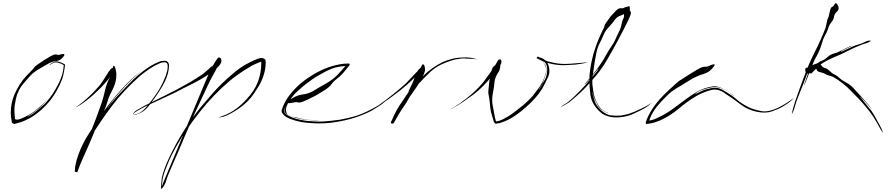

<svg xmlns="http://www.w3.org/2000/svg" viewBox="-20 -819 5664 1224"><path d="M368.2 -472.7Q377.9 -474.6 383.8 -474.6Q389.6 -474.6 390.6 -471.7Q390.6 -465.8 386.7 -460.9Q366.2 -432.6 338.9 -429.7Q310.5 -426.8 284.2 -411.1Q256.8 -395.5 226.6 -377.9Q195.3 -359.4 173.8 -336.9Q151.4 -311.5 144.5 -303.7Q137.7 -295.9 118.2 -272.5Q100.6 -247.1 90.8 -220.7Q81.1 -195.3 73.2 -144.5Q71.3 -124 72.3 -103.5Q73.2 -83 75.2 -62.5Q76.2 -57.6 85 -56.6Q93.8 -55.7 102.5 -58.6Q115.2 -61.5 152.3 -80.1Q188.5 -98.6 221.7 -127.9Q255.9 -155.3 277.3 -182.6Q297.9 -210 298.8 -210Q298.8 -210 276.4 -180.7Q253.9 -150.4 230.5 -130.9Q186.5 -94.7 168.9 -84Q151.4 -74.2 152.3 -73.2Q150.4 -75.2 158.2 -76.2Q165 -77.1 189.5 -93.8Q202.1 -102.5 220.7 -118.2Q239.3 -133.8 265.6 -157.2Q298.8 -195.3 315.4 -219.7Q332 -245.1 350.6 -281.2Q357.4 -293 363.3 -307.6Q369.1 -321.3 375 -338.9Q379.9 -355.5 382.8 -372.1Q384.8 -388.7 386.7 -405.3Q383.8 -403.3 377 -409.2Q370.1 -414.1 363.3 -415Q335 -427.7 314.5 -415Q294.9 -402.3 294.9 -405.3Q294.9 -405.3 298.8 -408.2Q301.8 -411.1 308.6 -416Q315.4 -420.9 330.1 -425.8Q344.7 -430.7 365.2 -421.9Q371.1 -419.9 377.9 -417Q383.8 -414.1 389.6 -410.2Q391.6 -409.2 391.6 -410.2Q391.6 -411.1 394.5 -405.3Q392.6 -382.8 387.7 -360.4Q383.8 -338.9 377 -316.4Q363.3 -279.3 340.8 -240.2Q318.4 -200.2 290 -167Q262.7 -134.8 233.4 -110.4Q204.1 -85.9 172.9 -67.4Q157.2 -58.6 141.6 -51.8Q125 -43.9 108.4 -39.1Q98.6 -35.2 88.9 -33.2Q79.1 -31.2 69.3 -28.3Q64.5 -31.2 70.3 -28.3Q71.3 -27.3 71.3 -27.3Q71.3 -27.3 55.7 -37.1Q54.7 -44.9 53.7 -52.7Q51.8 -61.5 50.8 -69.3Q48.8 -86.9 48.8 -103.5Q48.8 -161.1 71.3 -214.8Q101.6 -286.1 151.4 -338.9Q164.1 -352.5 177.7 -365.2Q191.4 -378.9 196.3 -385.7Q203.1 -397.5 218.8 -407.2Q233.4 -417 260.7 -435.5Q307.6 -464.8 321.3 -469.7Q335 -473.6 340.8 -471.7Q343.8 -469.7 349.6 -468.8Q354.5 -467.8 368.2 -472.7Q368.2 -472.7 355.5 -456.1Q341.8 -439.5 334 -428.7Q334 -428.7 368.2 -472.7Z M696.3 -366.2Q699.2 -400.4 705.1 -399.4Q710 -399.4 713.9 -388.7Q721.7 -365.2 721.7 -343.8Q721.7 -322.3 717.8 -302.7Q709 -267.6 692.4 -237.3Q675.8 -208 668.9 -182.6Q657.2 -141.6 639.6 -103.5Q621.1 -65.4 602.5 -27.3Q587.9 2.9 576.2 34.2Q563.5 65.4 549.8 96.7Q529.3 141.6 509.8 186.5Q489.3 231.4 472.7 279.3Q472.7 279.3 472.7 279.3Q472.7 279.3 460.9 276.4Q453.1 275.4 453.1 275.4Q453.1 275.4 457 276.4Q457 266.6 458 257.8Q458 248 460 239.3Q462.9 221.7 467.8 203.1Q473.6 183.6 481.4 162.1Q505.9 96.7 542 40Q578.1 -17.6 617.2 -74.2Q649.4 -122.1 685.5 -168Q721.7 -212.9 760.7 -255.9Q813.5 -313.5 862.3 -351.6Q911.1 -390.6 912.1 -389.6Q911.1 -390.6 886.7 -371.1Q862.3 -351.6 833 -324.2Q817.4 -309.6 801.8 -293.9Q786.1 -278.3 773.4 -264.6Q705.1 -189.5 685.5 -160.2Q666 -130.9 666 -131.8Q667 -129.9 672.9 -139.6Q678.7 -150.4 711.9 -188.5Q730.5 -210 759.8 -240.2Q788.1 -271.5 832 -314.5Q864.3 -344.7 890.6 -364.3Q918 -384.8 943.4 -400.4Q956.1 -407.2 968.8 -414.1Q982.4 -420.9 996.1 -425.8Q1007.8 -431.6 1030.3 -431.6Q1052.7 -431.6 1057.6 -406.2Q1057.6 -405.3 1057.6 -404.3Q1057.6 -353.5 1030.3 -297.9Q1002.9 -242.2 938.5 -156.2Q906.2 -111.3 870.1 -96.7Q834 -82 834 -87.9Q833 -85.9 861.3 -95.7Q889.6 -104.5 931.6 -159.2Q950.2 -181.6 980.5 -226.6Q1011.7 -271.5 1036.1 -335Q1041 -350.6 1045.9 -367.2Q1049.8 -384.8 1048.8 -401.4Q1047.9 -421.9 1029.3 -421.9Q1010.7 -421.9 995.1 -414.1Q960.9 -399.4 929.7 -377.9Q898.4 -356.4 870.1 -333Q762.7 -236.3 694.3 -144.5Q625 -52.7 559.6 52.7Q530.3 103.5 502.9 160.2Q476.6 216.8 473.6 276.4Q448.2 271.5 455.1 272.5Q462.9 273.4 457 272.5Q501 164.1 544.9 55.7Q589.8 -52.7 627.9 -163.1Q640.6 -201.2 649.4 -242.2Q658.2 -283.2 676.8 -318.4Q683.6 -330.1 688.5 -340.8Q692.4 -352.5 696.3 -366.2Q696.3 -366.2 700.2 -333Q704.1 -299.8 707 -278.3Q707 -278.3 696.3 -366.2ZM1671.9 -437.5Q1673.8 -434.6 1673.8 -418.9Q1673.8 -411.1 1672.9 -401.4Q1670.9 -369.1 1658.2 -332Q1645.5 -294.9 1626 -264.6Q1606.4 -233.4 1597.7 -220.7Q1561.5 -167 1501 -126Q1440.4 -85.9 1404.3 -75.2Q1377.9 -69.3 1374 -69.3Q1373 -69.3 1373 -69.3Q1373 -69.3 1376 -71.3Q1389.6 -76.2 1402.3 -81.1Q1420.9 -86.9 1444.3 -99.6Q1466.8 -111.3 1491.2 -129.9Q1535.2 -164.1 1576.2 -214.8Q1617.2 -265.6 1633.8 -327.1Q1635.7 -335 1640.6 -358.4Q1644.5 -381.8 1644.5 -390.6Q1645.5 -398.4 1645.5 -414.1Q1645.5 -429.7 1647.5 -438.5Q1646.5 -446.3 1655.3 -447.3Q1656.2 -447.3 1656.2 -447.3Q1665 -447.3 1671.9 -437.5ZM1656.2 -428.7Q1639.6 -425.8 1610.4 -412.1Q1580.1 -399.4 1558.6 -383.8Q1551.8 -379.9 1539.1 -372.1Q1526.4 -364.3 1512.7 -354.5Q1491.2 -339.8 1471.7 -325.2Q1451.2 -309.6 1443.4 -302.7Q1339.8 -214.8 1252 -103.5Q1164.1 7.8 1104.5 113.3Q1072.3 169.9 1050.8 221.7Q1028.3 273.4 1017.6 316.4Q1016.6 323.2 1015.6 332Q1014.6 340.8 1013.7 348.6Q1011.7 360.4 1011.7 366.2Q1011.7 373 1010.7 377Q1009.8 383.8 1008.8 383.8Q1007.8 383.8 1006.8 377.9Q1006.8 376 1006.8 373Q1006.8 357.4 1011.7 314.5Q1022.5 262.7 1059.6 183.6Q1096.7 104.5 1146.5 23.4Q1173.8 -20.5 1204.1 -62.5Q1234.4 -104.5 1264.6 -141.6Q1286.1 -167 1336.9 -225.6Q1387.7 -283.2 1450.2 -336.9Q1511.7 -392.6 1573.2 -421.9Q1628.9 -449.2 1643.6 -449.2Q1645.5 -449.2 1646.5 -449.2Q1663.1 -448.2 1665 -441.4Q1665 -440.4 1665 -439.5Q1665 -434.6 1656.2 -428.7ZM1378.9 -436.5Q1372.1 -400.4 1350.6 -362.3Q1329.1 -325.2 1313.5 -293Q1291 -244.1 1267.6 -195.3Q1244.1 -146.5 1221.7 -96.7Q1194.3 -36.1 1168 26.4Q1141.6 87.9 1115.2 150.4Q1099.6 184.6 1085 219.7Q1070.3 254.9 1054.7 290Q1045.9 310.5 1037.1 339.8Q1027.3 369.1 1009.8 384.8Q1008.8 384.8 1007.8 384.8Q1006.8 384.8 1005.9 383.8Q1005.9 383.8 1005.9 382.8Q1005.9 381.8 1006.8 380.9Q1006.8 380.9 1022.5 340.8Q1039.1 301.8 1065.4 238.3Q1079.1 205.1 1095.7 166Q1111.3 127 1128.9 85.9Q1168 -7.8 1208 -103.5Q1248 -199.2 1276.4 -267.6Q1292 -304.7 1302.7 -330.1Q1314.5 -355.5 1318.4 -364.3Q1335 -400.4 1358.4 -435.5Q1370.1 -454.1 1376 -453.1Q1378.9 -453.1 1378.9 -444.3Q1378.9 -440.4 1378.9 -436.5ZM1371.1 -436.5Q1374 -442.4 1375 -450.2Q1375 -452.1 1377 -452.1Q1380.9 -453.1 1388.7 -445.3Q1391.6 -438.5 1391.6 -431.6Q1391.6 -409.2 1357.4 -380.9Q1313.5 -344.7 1259.8 -313.5Q1223.6 -293 1191.4 -277.3Q1160.2 -261.7 1146.5 -254.9Q1120.1 -240.2 1091.8 -226.6Q1062.5 -212.9 1033.2 -199.2Q978.5 -173.8 929.7 -151.4Q880.9 -128.9 853.5 -111.3Q826.2 -94.7 833 -91.8Q839.8 -89.8 835 -89.8Q834 -89.8 834 -89.8Q828.1 -90.8 829.1 -93.8Q829.1 -96.7 834 -101.6Q843.8 -112.3 850.6 -116.2Q893.6 -142.6 962.9 -175.8Q1031.2 -209 1108.4 -249Q1148.4 -270.5 1189.5 -293.9Q1230.5 -318.4 1268.6 -343.8Q1273.4 -346.7 1288.1 -359.4Q1303.7 -373 1320.3 -387.7Q1337.9 -403.3 1333 -396.5Q1329.1 -389.6 1336.9 -398.4Q1347.7 -407.2 1371.1 -436.5ZM693.4 -343.8Q655.3 -290 599.6 -237.3Q543.9 -183.6 488.3 -148.4Q467.8 -135.7 464.8 -134.8Q464.8 -134.8 463.9 -134.8Q463.9 -134.8 463.9 -134.8Q464.8 -136.7 484.4 -150.4Q506.8 -166 543 -199.2Q579.1 -232.4 605.5 -263.7Q611.3 -268.6 621.1 -282.2Q630.9 -295.9 641.6 -312.5Q657.2 -336.9 671.9 -360.4Q687.5 -382.8 692.4 -383.8Q695.3 -384.8 697.3 -384.8Q706.1 -384.8 706.1 -377Q706.1 -375 706.1 -372.1Q702.1 -356.4 693.4 -343.8Z M1843.8 -164.1Q1814.5 -158.2 1814.5 -164.1Q1814.5 -168.9 1820.3 -175.8Q1862.3 -210 1903.3 -215.8Q1945.3 -220.7 1975.6 -238.3Q2016.6 -263.7 2057.6 -286.1Q2098.6 -309.6 2127.9 -337.9Q2139.6 -350.6 2152.3 -364.3Q2164.1 -377.9 2175.8 -390.6Q2179.7 -395.5 2180.7 -396.5Q2180.7 -397.5 2175.8 -397.5Q2130.9 -394.5 2094.7 -380.9Q2059.6 -367.2 1996.1 -330.1Q1972.7 -315.4 1951.2 -298.8Q1928.7 -283.2 1907.2 -264.6Q1889.6 -250 1873 -234.4Q1856.4 -219.7 1841.8 -199.2Q1838.9 -194.3 1827.1 -177.7Q1815.4 -162.1 1807.6 -142.6Q1803.7 -131.8 1802.7 -122.1Q1801.8 -111.3 1805.7 -102.5Q1809.6 -90.8 1823.2 -83Q1836.9 -74.2 1864.3 -71.3Q1923.8 -53.7 1972.7 -53.7Q2021.5 -52.7 2021.5 -52.7Q2021.5 -51.8 1996.1 -51.8Q1971.7 -51.8 1940.4 -54.7Q1922.9 -55.7 1906.2 -58.6Q1889.6 -61.5 1875 -65.4Q1836.9 -74.2 1813.5 -88.9Q1790 -102.5 1793 -114.3Q1796.9 -127.9 1798.8 -134.8Q1800.8 -140.6 1800.8 -140.6Q1800.8 -140.6 1798.8 -136.7Q1796.9 -131.8 1790 -114.3Q1788.1 -96.7 1827.1 -77.1Q1865.2 -57.6 1933.6 -48.8Q2003.9 -42 2046.9 -44.9Q2088.9 -47.9 2145.5 -55.7Q2183.6 -62.5 2232.4 -75.2Q2281.2 -86.9 2358.4 -127.9Q2396.5 -148.4 2421.9 -166Q2447.3 -182.6 2447.3 -182.6Q2447.3 -182.6 2428.7 -167Q2411.1 -150.4 2363.3 -122.1Q2336.9 -104.5 2276.4 -81.1Q2215.8 -57.6 2138.7 -43.9Q2096.7 -36.1 2052.7 -33.2Q2033.2 -32.2 2012.7 -32.2Q1989.3 -32.2 1965.8 -34.2Q1935.5 -36.1 1908.2 -40Q1879.9 -44.9 1854.5 -52.7Q1841.8 -56.6 1829.1 -61.5Q1816.4 -66.4 1804.7 -73.2Q1794.9 -79.1 1783.2 -92.8Q1775.4 -101.6 1775.4 -111.3Q1775.4 -118.2 1778.3 -125Q1794.9 -173.8 1826.2 -212.9Q1856.4 -252 1895.5 -286.1Q1935.5 -319.3 1980.5 -345.7Q2024.4 -372.1 2073.2 -389.6Q2097.7 -398.4 2123 -404.3Q2148.4 -410.2 2174.8 -413.1Q2180.7 -413.1 2186.5 -413.1Q2192.4 -414.1 2198.2 -414.1Q2199.2 -414.1 2201.2 -414.1Q2208 -415 2209 -410.2Q2210 -403.3 2205.1 -399.4Q2195.3 -386.7 2185.5 -375Q2175.8 -362.3 2165 -350.6Q2147.5 -332 2125 -314.5Q2102.5 -296.9 2088.9 -276.4Q2076.2 -261.7 2055.7 -248Q2034.2 -235.4 1995.1 -210.9Q1926.8 -175.8 1908.2 -169.9Q1889.6 -163.1 1881.8 -166Q1877 -167 1870.1 -168Q1864.3 -168.9 1843.8 -164.1Q1843.8 -164.1 1864.3 -181.6Q1885.7 -199.2 1899.4 -211.9Q1899.4 -211.9 1843.8 -164.1Z M2665 -393.6Q2672.9 -412.1 2677.7 -409.2Q2682.6 -407.2 2685.5 -400.4Q2692.4 -377.9 2687.5 -361.3Q2682.6 -344.7 2673.8 -331.1Q2708 -364.3 2738.3 -385.7Q2768.6 -407.2 2803.7 -423.8Q2828.1 -434.6 2861.3 -443.4Q2894.5 -453.1 2953.1 -453.1Q2982.4 -452.1 3002.9 -446.3Q3022.5 -439.5 3022.5 -440.4Q3022.5 -439.5 3006.8 -442.4Q2990.2 -444.3 2954.1 -445.3Q2943.4 -447.3 2924.8 -446.3Q2907.2 -444.3 2884.8 -440.4Q2843.8 -430.7 2795.9 -409.2Q2747.1 -386.7 2710 -347.7Q2692.4 -331.1 2676.8 -314.5Q2661.1 -298.8 2647.5 -283.2Q2638.7 -266.6 2623 -246.1Q2608.4 -224.6 2597.7 -210Q2586.9 -194.3 2578.1 -177.7Q2569.3 -161.1 2558.6 -146.5Q2540 -120.1 2523.4 -92.8Q2507.8 -66.4 2492.2 -38.1Q2489.3 -31.2 2482.4 -31.2Q2480.5 -31.2 2477.5 -31.2Q2471.7 -33.2 2471.7 -38.1Q2471.7 -42 2475.6 -46.9Q2490.2 -82 2507.8 -115.2Q2526.4 -148.4 2548.8 -178.7Q2555.7 -188.5 2565.4 -204.1Q2575.2 -219.7 2582 -228.5Q2584 -234.4 2586.9 -241.2Q2588.9 -247.1 2591.8 -252.9Q2600.6 -270.5 2608.4 -287.1Q2616.2 -303.7 2622.1 -321.3Q2627 -333 2630.9 -344.7Q2634.8 -356.4 2641.6 -366.2Q2647.5 -375 2653.3 -378.9Q2660.2 -383.8 2665 -393.6Q2665 -393.6 2668.9 -374Q2672.9 -354.5 2675.8 -340.8Q2675.8 -340.8 2665 -393.6ZM2621.1 -322.3Q2573.2 -275.4 2516.6 -231.4Q2459 -186.5 2403.3 -150.4Q2395.5 -144.5 2387.7 -142.6Q2386.7 -141.6 2386.7 -141.6Q2385.7 -141.6 2385.7 -142.6Q2385.7 -143.6 2402.3 -154.3Q2439.5 -180.7 2474.6 -209Q2510.7 -237.3 2542 -264.6Q2566.4 -284.2 2601.6 -323.2Q2636.7 -362.3 2661.1 -381.8Q2662.1 -382.8 2663.1 -382.8Q2665 -382.8 2665 -381.8Q2665 -377.9 2651.4 -359.4Q2630.9 -332 2621.1 -322.3Z M3146.5 -419.9Q3157.2 -441.4 3161.1 -438.5Q3166 -435.5 3168 -427.7Q3174.8 -382.8 3155.3 -355.5Q3136.7 -327.1 3132.8 -299.8Q3129.9 -261.7 3122.1 -225.6Q3115.2 -188.5 3119.1 -157.2Q3125 -127.9 3129.9 -99.6Q3133.8 -71.3 3142.6 -43Q3140.6 -43.9 3142.6 -42Q3144.5 -40 3137.7 -44.9Q3140.6 -44.9 3142.6 -44.9Q3145.5 -45.9 3147.5 -45.9Q3155.3 -46.9 3162.1 -48.8Q3169.9 -50.8 3177.7 -54.7Q3193.4 -61.5 3210.9 -72.3Q3229.5 -82 3252.9 -99.6Q3284.2 -123 3316.4 -149.4Q3348.6 -176.8 3375 -206.1Q3383.8 -217.8 3412.1 -254.9Q3440.4 -292 3455.1 -337.9Q3461.9 -356.4 3461.9 -370.1Q3461.9 -384.8 3458 -395.5Q3450.2 -416 3437.5 -424.8Q3423.8 -433.6 3423.8 -431.6Q3423.8 -431.6 3433.6 -427.7Q3443.4 -422.9 3452.1 -411.1Q3461.9 -400.4 3462.9 -380.9Q3463.9 -362.3 3460 -346.7Q3440.4 -286.1 3426.8 -267.6Q3413.1 -249 3415 -248Q3415 -248 3417 -251Q3419.9 -253.9 3428.7 -266.6Q3433.6 -280.3 3452.1 -308.6Q3470.7 -336.9 3467.8 -391.6Q3461.9 -418.9 3443.4 -429.7Q3425.8 -440.4 3409.2 -445.3Q3409.2 -449.2 3404.3 -445.3Q3399.4 -442.4 3406.2 -458Q3421.9 -450.2 3437.5 -442.4Q3452.1 -435.5 3468.8 -428.7Q3498 -419.9 3537.1 -414.1Q3576.2 -408.2 3645.5 -415Q3679.7 -418 3704.1 -419.9Q3728.5 -421.9 3728.5 -421.9Q3728.5 -421.9 3710 -417Q3691.4 -413.1 3647.5 -407.2Q3628.9 -406.2 3592.8 -404.3Q3557.6 -401.4 3513.7 -408.2Q3491.2 -412.1 3467.8 -418.9Q3444.3 -424.8 3422.9 -437.5Q3422.9 -437.5 3419.9 -438.5Q3417 -440.4 3400.4 -449.2Q3409.2 -461.9 3415 -456.1Q3419.9 -451.2 3426.8 -451.2Q3439.5 -447.3 3450.2 -439.5Q3460.9 -431.6 3468.8 -420.9Q3493.2 -371.1 3474.6 -329.1Q3455.1 -287.1 3437.5 -254.9Q3416 -220.7 3389.6 -191.4Q3364.3 -163.1 3333 -135.7Q3302.7 -108.4 3268.6 -85Q3235.4 -61.5 3196.3 -44.9Q3186.5 -41 3176.8 -38.1Q3167 -34.2 3156.2 -32.2Q3148.4 -35.2 3145.5 -30.3Q3144.5 -29.3 3143.6 -29.3Q3138.7 -29.3 3128.9 -40Q3123 -58.6 3118.2 -76.2Q3112.3 -94.7 3108.4 -113.3Q3104.5 -136.7 3102.5 -162.1Q3100.6 -186.5 3095.7 -210.9Q3092.8 -220.7 3092.8 -231.4Q3092.8 -238.3 3093.8 -246.1Q3095.7 -265.6 3099.6 -302.7Q3110.4 -363.3 3116.2 -377.9Q3122.1 -392.6 3127 -395.5Q3130.9 -397.5 3134.8 -401.4Q3139.6 -405.3 3146.5 -419.9Q3146.5 -419.9 3149.4 -397.5Q3152.3 -375 3154.3 -360.4Q3154.3 -360.4 3146.5 -419.9ZM3159.2 -386.7Q3154.3 -379.9 3139.6 -363.3Q3125 -346.7 3120.1 -340.8Q3067.4 -268.6 2996.1 -214.8Q2924.8 -162.1 2877.9 -135.7Q2866.2 -128.9 2854.5 -123Q2851.6 -122.1 2850.6 -122.1Q2850.6 -122.1 2875 -135.7Q2906.2 -154.3 2956.1 -193.4Q3005.9 -232.4 3043 -274.4Q3050.8 -281.2 3067.4 -303.7Q3084 -326.2 3102.5 -351.6Q3124 -383.8 3141.6 -409.2Q3159.2 -434.6 3158.2 -431.6Q3161.1 -438.5 3166 -441.4Q3167 -441.4 3168 -441.4Q3171.9 -441.4 3176.8 -429.7Q3176.8 -428.7 3176.8 -426.8Q3176.8 -415 3170.9 -406.2Q3165 -395.5 3159.2 -386.7Z M3961.9 -771.5Q3972.7 -775.4 3977.5 -775.4Q3981.4 -775.4 3982.4 -773.4Q3983.4 -767.6 3980.5 -761.7Q3964.8 -727.5 3939.5 -720.7Q3915 -713.9 3900.4 -694.3Q3882.8 -668.9 3862.3 -647.5Q3840.8 -625 3830.1 -601.6Q3817.4 -573.2 3813.5 -564.5Q3809.6 -556.6 3796.9 -531.2Q3786.1 -505.9 3781.2 -479.5Q3776.4 -453.1 3771.5 -425.8Q3766.6 -390.6 3760.7 -351.6Q3753.9 -313.5 3756.8 -277.3Q3757.8 -265.6 3763.7 -228.5Q3769.5 -191.4 3789.1 -157.2Q3807.6 -122.1 3834 -109.4Q3860.4 -96.7 3859.4 -96.7Q3859.4 -94.7 3831.1 -109.4Q3802.7 -124 3790 -149.4Q3765.6 -194.3 3761.7 -212.9Q3757.8 -230.5 3756.8 -230.5Q3756.8 -230.5 3756.8 -227.5Q3757.8 -224.6 3759.8 -211.9Q3763.7 -200.2 3771.5 -174.8Q3778.3 -149.4 3810.5 -117.2Q3844.7 -87.9 3872.1 -84Q3899.4 -80.1 3934.6 -82Q3959 -85 3990.2 -93.8Q4020.5 -103.5 4071.3 -127.9Q4094.7 -138.7 4115.2 -151.4Q4135.7 -165 4135.7 -164.1Q4135.7 -165 4117.2 -148.4Q4098.6 -132.8 4076.2 -122.1Q4060.5 -113.3 4020.5 -94.7Q3979.5 -75.2 3929.7 -71.3Q3920.9 -70.3 3912.1 -70.3Q3893.6 -70.3 3875 -73.2Q3846.7 -78.1 3819.3 -93.8Q3754.9 -145.5 3744.1 -211.9Q3737.3 -261.7 3737.3 -309.6Q3737.3 -326.2 3738.3 -342.8Q3745.1 -409.2 3762.7 -473.6Q3781.2 -538.1 3808.6 -597.7Q3815.4 -613.3 3823.2 -628.9Q3832 -643.6 3833 -651.4Q3835 -664.1 3845.7 -676.8Q3855.5 -689.5 3873 -714.8Q3911.1 -756.8 3920.9 -762.7Q3931.6 -767.6 3938.5 -766.6Q3941.4 -765.6 3946.3 -765.6Q3952.1 -765.6 3961.9 -771.5Q3961.9 -771.5 3954.1 -753.9Q3946.3 -736.3 3941.4 -724.6Q3941.4 -724.6 3961.9 -771.5ZM3960 -740.2Q3968.8 -747.1 3981.4 -755.9Q3995.1 -764.6 3995.1 -764.6Q3994.1 -755.9 3995.1 -752.9Q3997.1 -749 3999 -747.1Q4002 -743.2 4002 -734.4Q4002 -726.6 3985.4 -690.4Q3955.1 -627.9 3920.9 -564.5Q3887.7 -502 3851.6 -440.4Q3828.1 -399.4 3801.8 -364.3Q3775.4 -329.1 3737.3 -288.1Q3700.2 -245.1 3658.2 -209Q3617.2 -171.9 3597.7 -160.2Q3575.2 -146.5 3564.5 -141.6Q3554.7 -136.7 3554.7 -136.7Q3557.6 -140.6 3570.3 -148.4Q3582 -155.3 3593.8 -163.1Q3606.4 -172.9 3619.1 -183.6Q3630.9 -194.3 3642.6 -205.1Q3660.2 -221.7 3677.7 -240.2Q3694.3 -257.8 3710.9 -275.4Q3711.9 -277.3 3723.6 -291Q3735.4 -303.7 3750 -321.3Q3767.6 -341.8 3782.2 -360.4Q3796.9 -378.9 3794.9 -380.9Q3793.9 -381.8 3783.2 -369.1Q3772.5 -355.5 3758.8 -338.9Q3742.2 -317.4 3725.6 -298.8Q3709 -280.3 3705.1 -282.2Q3706.1 -281.2 3723.6 -301.8Q3741.2 -322.3 3761.7 -347.7Q3778.3 -368.2 3792 -386.7Q3805.7 -405.3 3809.6 -412.1Q3828.1 -438.5 3842.8 -466.8Q3858.4 -495.1 3877 -522.5Q3890.6 -541 3899.4 -559.6Q3908.2 -578.1 3917 -598.6Q3921.9 -610.4 3927.7 -620.1Q3933.6 -630.9 3936.5 -642.6Q3941.4 -657.2 3944.3 -673.8Q3947.3 -689.5 3955.1 -703.1Q3959 -710.9 3958 -719.7Q3957 -728.5 3957 -736.3Q3957 -749 3962.9 -759.8Q3968.8 -769.5 3979.5 -776.4Q3984.4 -779.3 3990.2 -779.3Q3996.1 -779.3 3995.1 -764.6Q3968.8 -747.1 3960 -740.2Z M4507.8 -402.3Q4525.4 -410.2 4532.2 -409.2Q4535.2 -409.2 4535.2 -408.2Q4537.1 -402.3 4531.2 -395.5Q4505.9 -360.4 4470.7 -349.6Q4434.6 -338.9 4398.4 -320.3Q4377.9 -308.6 4356.4 -294.9Q4335.9 -281.2 4315.4 -269.5Q4295.9 -258.8 4277.3 -246.1Q4258.8 -234.4 4243.2 -219.7Q4210.9 -187.5 4201.2 -177.7Q4191.4 -168 4165 -135.7Q4151.4 -119.1 4142.6 -102.5Q4132.8 -86.9 4125 -67.4Q4122.1 -59.6 4119.1 -50.8Q4116.2 -43 4113.3 -35.2Q4114.3 -33.2 4106.4 -43.9Q4098.6 -54.7 4104.5 -46.9Q4121.1 -50.8 4138.7 -54.7Q4155.3 -59.6 4170.9 -67.4Q4218.8 -88.9 4262.7 -120.1Q4307.6 -152.3 4348.6 -183.6Q4384.8 -210.9 4423.8 -234.4Q4463.9 -256.8 4509.8 -265.6Q4542 -274.4 4572.3 -260.7Q4603.5 -247.1 4620.1 -236.3Q4638.7 -223.6 4649.4 -215.8Q4659.2 -208 4659.2 -208Q4659.2 -205.1 4639.6 -221.7Q4620.1 -238.3 4590.8 -251Q4574.2 -258.8 4557.6 -262.7Q4540 -266.6 4522.5 -263.7Q4441.4 -247.1 4419.9 -227.5Q4398.4 -207 4396.5 -210.9Q4396.5 -211.9 4433.6 -229.5Q4470.7 -247.1 4475.6 -248Q4493.2 -252.9 4521.5 -258.8Q4549.8 -264.6 4583 -248Q4643.6 -213.9 4674.8 -186.5Q4705.1 -159.2 4753.9 -134.8Q4786.1 -120.1 4835 -110.4Q4883.8 -101.6 4959 -141.6Q4995.1 -161.1 5018.6 -178.7Q5043 -196.3 5043 -195.3Q5042 -196.3 5026.4 -179.7Q5009.8 -163.1 4963.9 -135.7Q4944.3 -125 4902.3 -109.4Q4860.4 -94.7 4805.7 -106.4Q4751 -116.2 4701.2 -153.3Q4652.3 -191.4 4604.5 -221.7Q4557.6 -257.8 4509.8 -244.1Q4461.9 -230.5 4422.9 -209Q4361.3 -172.9 4306.6 -126Q4251 -79.1 4184.6 -49.8Q4173.8 -44.9 4161.1 -41Q4149.4 -37.1 4136.7 -34.2Q4128.9 -33.2 4121.1 -31.2Q4113.3 -30.3 4105.5 -29.3Q4103.5 -27.3 4102.5 -27.3Q4100.6 -27.3 4098.6 -30.3Q4096.7 -33.2 4096.7 -37.1Q4096.7 -39.1 4096.7 -41Q4098.6 -44.9 4100.6 -49.8Q4102.5 -53.7 4103.5 -58.6Q4123 -104.5 4152.3 -144.5Q4182.6 -185.5 4217.8 -219.7Q4235.4 -237.3 4253.9 -253.9Q4271.5 -270.5 4290 -287.1Q4307.6 -303.7 4329.1 -315.4Q4349.6 -328.1 4370.1 -341.8Q4431.6 -380.9 4448.2 -387.7Q4465.8 -394.5 4472.7 -393.6Q4476.6 -393.6 4483.4 -393.6Q4489.3 -393.6 4507.8 -402.3Q4507.8 -402.3 4490.2 -381.8Q4473.6 -360.4 4461.9 -346.7Q4461.9 -346.7 4507.8 -402.3Z M5298.8 -789.1Q5303.7 -798.8 5308.6 -798.8Q5309.6 -798.8 5309.6 -798.8Q5314.5 -796.9 5317.4 -792Q5326.2 -777.3 5326.2 -766.6Q5326.2 -754.9 5317.4 -747.1Q5300.8 -732.4 5297.9 -716.8Q5294.9 -695.3 5281.2 -678.7Q5267.6 -662.1 5260.7 -641.6Q5255.9 -626 5250 -613.3Q5243.2 -600.6 5236.3 -586.9Q5228.5 -572.3 5223.6 -555.7Q5219.7 -540 5213.9 -524.4Q5206.1 -502 5196.3 -481.4Q5186.5 -460 5173.8 -439.5Q5169.9 -432.6 5157.2 -400.4Q5145.5 -369.1 5132.8 -337.9Q5122.1 -310.5 5114.3 -292Q5106.4 -272.5 5105.5 -272.5Q5105.5 -276.4 5111.3 -293Q5117.2 -309.6 5124 -330.1Q5132.8 -353.5 5140.6 -374Q5148.4 -395.5 5147.5 -395.5Q5146.5 -396.5 5139.6 -380.9Q5132.8 -365.2 5124 -344.7Q5114.3 -319.3 5105.5 -294.9Q5095.7 -270.5 5094.7 -267.6Q5085.9 -245.1 5077.1 -223.6Q5068.4 -201.2 5059.6 -178.7Q5054.7 -164.1 5049.8 -148.4Q5045.9 -132.8 5040 -117.2Q5038.1 -110.4 5032.2 -99.6Q5026.4 -88.9 5026.4 -82Q5029.3 -105.5 5036.1 -128.9Q5043 -152.3 5049.8 -174.8Q5063.5 -213.9 5077.1 -252Q5090.8 -291 5105.5 -329.1Q5134.8 -409.2 5172.9 -485.4Q5211.9 -560.5 5242.2 -639.6Q5246.1 -652.3 5248 -663.1Q5250 -674.8 5252.9 -686.5Q5254.9 -697.3 5259.8 -706.1Q5263.7 -715.8 5265.6 -726.6Q5273.4 -762.7 5277.3 -768.6Q5282.2 -774.4 5287.1 -776.4Q5290 -777.3 5292 -779.3Q5294.9 -781.2 5298.8 -789.1Q5298.8 -789.1 5304.7 -774.4Q5311.5 -759.8 5315.4 -750Q5315.4 -750 5298.8 -789.1ZM5131.8 -350.6Q5127.9 -348.6 5125 -348.6Q5123 -348.6 5121.1 -350.6Q5117.2 -354.5 5116.2 -359.4Q5113.3 -368.2 5113.3 -374Q5113.3 -387.7 5125 -387.7Q5142.6 -387.7 5147.5 -394.5Q5154.3 -403.3 5165 -406.2Q5174.8 -409.2 5184.6 -413.1Q5193.4 -416 5200.2 -421.9Q5207 -427.7 5216.8 -430.7Q5238.3 -438.5 5254.9 -455.1Q5272.5 -470.7 5294.9 -477.5Q5300.8 -479.5 5307.6 -481.4Q5313.5 -482.4 5319.3 -485.4Q5329.1 -490.2 5369.1 -509.8Q5408.2 -528.3 5409.2 -528.3Q5410.2 -524.4 5374 -508.8Q5337.9 -493.2 5339.8 -489.3Q5340.8 -487.3 5377.9 -504.9Q5415 -521.5 5418 -523.4Q5431.6 -529.3 5445.3 -533.2Q5459 -538.1 5472.7 -542Q5481.4 -544.9 5501 -554.7Q5514.6 -560.5 5523.4 -560.5Q5527.3 -560.5 5530.3 -559.6Q5530.3 -553.7 5505.9 -544.9Q5481.4 -537.1 5475.6 -535.2Q5453.1 -526.4 5430.7 -516.6Q5408.2 -505.9 5385.7 -495.1Q5341.8 -471.7 5294.9 -453.1Q5248 -433.6 5207 -405.3Q5199.2 -400.4 5196.3 -396.5Q5192.4 -391.6 5187.5 -384.8Q5184.6 -379.9 5178.7 -377Q5172.9 -373 5168.9 -368.2Q5155.3 -351.6 5151.4 -350.6Q5146.5 -350.6 5142.6 -351.6Q5140.6 -352.5 5137.7 -353.5Q5135.7 -353.5 5131.8 -350.6Q5131.8 -350.6 5128.9 -363.3Q5127 -376 5126 -384.8Q5126 -384.8 5131.8 -350.6ZM5177.7 -386.7Q5169.9 -391.6 5169.9 -395.5Q5169.9 -396.5 5169.9 -397.5Q5172.9 -402.3 5176.8 -405.3Q5189.5 -413.1 5199.2 -413.1Q5209 -413.1 5213.9 -405.3Q5224.6 -387.7 5237.3 -385.7Q5251 -382.8 5260.7 -374Q5270.5 -365.2 5280.3 -356.4Q5289.1 -348.6 5299.8 -344.7Q5309.6 -339.8 5318.4 -333Q5327.1 -326.2 5335 -319.3Q5342.8 -311.5 5352.5 -305.7Q5363.3 -299.8 5373 -293.9Q5383.8 -288.1 5393.6 -281.2Q5401.4 -274.4 5410.2 -267.6Q5418 -260.7 5424.8 -252.9Q5428.7 -249 5444.3 -231.4Q5460 -214.8 5478.5 -194.3Q5501 -168.9 5519.5 -147.5Q5538.1 -125 5537.1 -124Q5532.2 -129.9 5499 -167Q5464.8 -204.1 5461.9 -202.1Q5462.9 -202.1 5471.7 -191.4Q5480.5 -180.7 5491.2 -167Q5505.9 -149.4 5518.6 -132.8Q5532.2 -116.2 5534.2 -114.3Q5544.9 -98.6 5554.7 -82Q5564.5 -65.4 5573.2 -47.9Q5580.1 -36.1 5586.9 -23.4Q5593.8 -10.7 5599.6 2Q5602.5 7.8 5605.5 16.6Q5607.4 24.4 5610.4 29.3Q5598.6 15.6 5590.8 0Q5582 -16.6 5573.2 -32.2Q5558.6 -56.6 5543 -81.1Q5526.4 -105.5 5507.8 -127.9Q5480.5 -161.1 5457 -186.5Q5432.6 -210.9 5407.2 -237.3Q5381.8 -264.6 5352.5 -287.1Q5323.2 -310.5 5292 -328.1Q5282.2 -333 5272.5 -335Q5263.7 -337.9 5253.9 -340.8Q5246.1 -343.8 5239.3 -348.6Q5232.4 -352.5 5224.6 -354.5Q5195.3 -361.3 5191.4 -366.2Q5186.5 -371.1 5186.5 -375Q5185.5 -377.9 5184.6 -380.9Q5182.6 -383.8 5177.7 -386.7Q5177.7 -386.7 5190.4 -392.6Q5203.1 -399.4 5210.9 -403.3Q5210.9 -403.3 5177.7 -386.7Z"/></svg>

Font: Margalida Font
Style: Regular
Weight: 400
Designer: Mateu Riera. mateurierasureda@hotmail.com
Version: Version 1.0